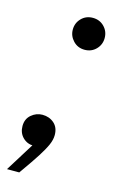

<svg xmlns="http://www.w3.org/2000/svg" viewBox="-106 -587 471 756"><g transform="rotate(15 129.5 -208.5)"><path d="M176 -410Q148 -410 129.5 -429.5Q111 -449 111 -475Q111 -502 129.5 -521Q148 -540 176 -540Q204 -540 222.5 -521Q241 -502 241 -475Q241 -448 222.5 -429Q204 -410 176 -410ZM53 123H3L95 -25L104 1Q98 4 92.5 5.5Q87 7 80 7Q54 7 36 -11Q18 -29 18 -57Q18 -86 38 -103Q58 -120 83 -120Q111 -120 130.5 -103Q150 -86 150 -55Q150 -36 140.5 -14.5Q131 7 111.5 37.5Q92 68 60 113Z"/></g></svg>

Font: Be Vietnam Pro Variable Thin
Style: Italic
Weight: 100
Italic angle: -12°
Designer: Lam Bao, Tony Le, Vietanh Nguyen
Foundry: Yellow Type Foundry
Version: Version 1.002